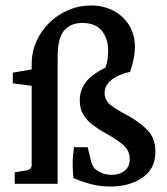

<svg xmlns="http://www.w3.org/2000/svg" viewBox="-20 -673 611 703"><path d="M385 10Q344 10 308.5 0Q273 -10 249 -21Q246 -46 246 -70Q246 -87 247.5 -103.5Q249 -120 251 -134H301L314 -81Q318 -69 321.5 -62.5Q325 -56 333 -51Q341 -44 355.5 -38.5Q370 -33 390 -33Q418 -33 436.5 -48Q455 -63 455 -90Q455 -123 430 -143.5Q405 -164 365 -186Q340 -200 319 -216Q298 -232 285 -253.5Q272 -275 272 -305Q272 -335 285 -358Q298 -381 320 -397.5Q342 -414 366 -425Q372 -441 374 -457.5Q376 -474 376 -487Q376 -532 352.5 -560.5Q329 -589 281 -589Q239 -589 215 -561.5Q191 -534 191 -465V0H34V-42L77 -49Q96 -52 96 -70V-439Q96 -483 113.5 -522Q131 -561 161.5 -590.5Q192 -620 231 -636.5Q270 -653 313 -653Q357 -653 393 -635Q429 -617 451 -583.5Q473 -550 474 -504Q474 -482 469 -456.5Q464 -431 456 -410Q412 -400 387.5 -380Q363 -360 363 -332Q363 -306 385 -288.5Q407 -271 446 -251Q493 -225 521 -195.5Q549 -166 549 -117Q549 -55 501.5 -22.5Q454 10 385 10ZM103 -358 27 -368V-407L103 -420H133V-358Z"/></svg>

Font: Rasa Medium
Style: Regular
Weight: 500
Designer: Anna Giedrys (Yrsa+Rasa design), David Brezina (Yrsa art-direction, Rasa art-direction, design)
Foundry: Rosetta Type Foundry
Version: Version 2.004